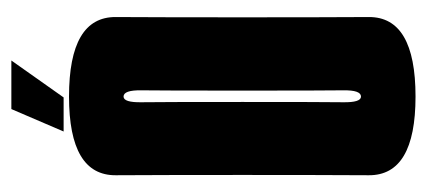

<svg xmlns="http://www.w3.org/2000/svg" viewBox="-227 -521 752 338"><g transform="rotate(-90 149.0 -352.0)"><path d="M148 3.5Q288.5 3.5 288 -78.8Q287.5 -161 287.5 -301Q287.5 -442 288 -524.2Q288.5 -606.5 148 -606.5Q9 -606.5 9.5 -524.2Q10 -442 10 -301Q10 -161 9.5 -78.8Q9 3.5 148 3.5ZM148 -92.5Q137.5 -92.5 138 -124Q138.5 -155.5 138.5 -301Q138.5 -447.5 138 -479Q137.5 -510.5 148 -510.5Q159.5 -510.5 159 -479Q158.5 -447.5 158.5 -301Q158.5 -155.5 159 -124Q159.5 -92.5 148 -92.5ZM86.5 -616H146.5L211.5 -708H126Z"/></g></svg>

Font: Anybody UltraCondensed
Style: Bold
Weight: 700
Width: 1
Version: Version 1.113;gftools[0.9.25]